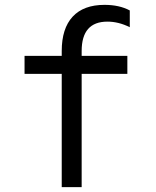

<svg xmlns="http://www.w3.org/2000/svg" viewBox="-20 -770 640 790"><path d="M234 0V-466H81V-540H234V-560Q234 -653 279 -701.5Q324 -750 410 -750Q471 -750 514 -727V-658Q468 -681 422 -681Q316 -681 316 -560V-540H504V-466H316V0Z"/></svg>

Font: CommitMono
Style: 450Regular
Weight: 450
Designer: Eigil Nikolajsen
Foundry: Eigil Nikolajsen
Version: Version 1.002